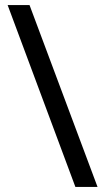

<svg xmlns="http://www.w3.org/2000/svg" viewBox="-20 -734 412 754"><path d="M96 -714 363 0H276L10 -714Z"/></svg>

Font: lguzrati05
Style: Book
Weight: 400
Designer: Jelle Bosma - Monotype Design Team, Universal Thirst
Foundry: Monotype Imaging Inc.
Version: Version 2.106